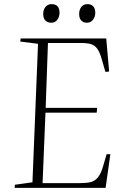

<svg xmlns="http://www.w3.org/2000/svg" viewBox="-20 -909 592 929"><path d="M164 -697 78 -708 80 -723H494L508 -563L490 -561L471 -627Q462 -658 450 -674Q438 -690 420 -695.5Q402 -701 372 -701H212L201 -387H450L448 -364H200L186 -23H368Q399 -23 419 -28Q439 -33 453.5 -50.5Q468 -68 478 -102L496 -163H514L491 0H51L52 -15L137 -27ZM189 -841Q189 -862 200 -875.5Q211 -889 230 -889Q248 -889 258 -879Q268 -869 268 -847Q268 -828 257.5 -813.5Q247 -799 228 -799Q211 -799 200 -809.5Q189 -820 189 -841ZM363 -841Q363 -862 373.5 -875.5Q384 -889 403 -889Q421 -889 431 -878.5Q441 -868 441 -847Q441 -828 430 -813.5Q419 -799 400 -799Q384 -799 373.5 -809.5Q363 -820 363 -841Z"/></svg>

Font: Literata 60pt ExtraLight
Style: Italic
Weight: 250
Italic angle: -2°
Designer: Latin by Veronika Burian and Jose Scaglione. Greek by Irene Vlachou. Cyrillic by Vera Evstafieva
Foundry: TypeTogether
Version: Version 3.103;gftools[0.9.29]